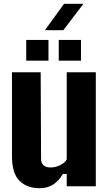

<svg xmlns="http://www.w3.org/2000/svg" viewBox="-20 -980 564 1010"><path d="M188 10Q122 10 82.5 -29Q43 -68 43 -159V-600H194L196 -146Q196 -99 247 -99Q271 -99 296 -111Q321 -123 331 -142V-600H484V0H331V-65H311Q286 -25 257 -7.5Q228 10 188 10ZM289 -661V-770H406V-661ZM118 -661V-770H235V-661ZM216 -821 317 -960H419L313 -821Z"/></svg>

Font: Big Shoulders Text Black
Style: Regular
Weight: 900
Designer: Patric King
Foundry: XO Type Co
Version: Version 1.000; ttfautohint (v1.8.2)